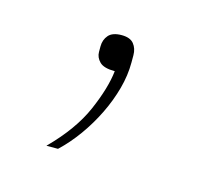

<svg xmlns="http://www.w3.org/2000/svg" viewBox="-46 -105 333 304"><g transform="rotate(15 120.0 47.0)"><path d="M121 -53Q135 -53 141 -45.5Q147 -38 147 -27V-15Q147 6 141 28Q135 50 124.5 71.5Q114 93 100 112.5Q86 132 70 147H51Q89 109 105.5 71Q122 33 125 5Q107 5 100 -2Q93 -9 93 -18V-27Q93 -38 99.5 -45.5Q106 -53 121 -53Z"/></g></svg>

Font: IBM Plex Sans Arabic Thin
Style: Regular
Weight: 100
Designer: Mike Abbink, Paul van der Laan, Pieter van Rosmalen, Wael Morcos, Khajak Apelian
Foundry: Bold Monday
Version: Version 1.101